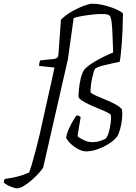

<svg xmlns="http://www.w3.org/2000/svg" viewBox="-166 -820 734 1040"><path d="M-73 200Q-82 200 -97 195Q-112 190 -126 182.5Q-140 175 -146 168Q-144 154 -139 149Q-69 141 -9 115Q-4 105 6 71.5Q16 38 27.5 -6Q39 -50 49.5 -94Q60 -138 66 -169Q81 -239 97 -308Q113 -377 129 -454L46 -463Q46 -482 52 -493L129 -501Q140 -503 145 -508.5Q150 -514 151 -531L164 -713Q191 -740 226 -759.5Q261 -779 291 -789.5Q321 -800 331 -800Q360 -800 389.5 -793.5Q419 -787 444 -777.5Q469 -768 484.5 -759Q500 -750 500 -745Q499 -654 493.5 -582.5Q488 -511 482 -485Q433 -475 396 -466Q359 -457 348 -447Q340 -430 332.5 -394Q325 -358 324 -320Q333 -311 356 -301Q379 -291 407 -279.5Q435 -268 459 -255Q483 -242 495 -227Q498 -205 495 -176.5Q492 -148 485 -121.5Q478 -95 468 -80Q452 -59 422.5 -40.5Q393 -22 360.5 -11Q328 0 301 0Q279 0 255 -13.5Q231 -27 213.5 -45Q196 -63 192 -75Q197 -101 208.5 -125.5Q220 -150 231.5 -169Q243 -188 249 -195Q264 -194 271 -185Q268 -167 263 -138.5Q258 -110 254 -82Q269 -69 291 -59.5Q313 -50 333 -50Q356 -50 374.5 -56Q393 -62 405 -68Q416 -78 423.5 -104.5Q431 -131 434 -158Q437 -185 434 -197Q432 -203 414.5 -211.5Q397 -220 372 -230Q347 -240 322 -251.5Q297 -263 279 -274.5Q261 -286 259 -296Q259 -308 261.5 -336Q264 -364 271 -394Q278 -424 290 -442Q305 -461 347.5 -486.5Q390 -512 447 -536Q445 -585 443.5 -628Q442 -671 438.5 -700Q435 -729 427 -736Q420 -743 395 -744Q370 -745 338 -741.5Q306 -738 277 -733Q248 -728 233 -722L202 -500L68 87Q62 98 45.5 116.5Q29 135 7 154.5Q-15 174 -36.5 187Q-58 200 -73 200Z"/></svg>

Font: Texturina 72pt 72pt ExtraLight
Style: Italic
Weight: 200
Italic angle: -11°
Designer: Guillermo Torres Carreño
Foundry: Omnibus-Type
Version: Version 1.002; ttfautohint (v1.8.3)